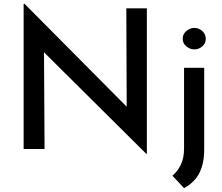

<svg xmlns="http://www.w3.org/2000/svg" viewBox="-20 -769 1147 991"><path d="M735 25 176 -530 207 -520 210 0H102V-749H107L659 -193L634 -200L632 -726H738V25ZM930 202 870 138Q898 114 914 79.5Q930 45 930 -2V-419H1034V2Q1034 74 1009.5 123Q985 172 930 202ZM923 -569Q923 -593 942 -609Q961 -625 983 -625Q1006 -625 1024 -609Q1042 -593 1042 -569Q1042 -545 1024 -529.5Q1006 -514 983 -514Q961 -514 942 -529.5Q923 -545 923 -569Z"/></svg>

Font: Josefin Sans Medium
Style: Regular
Weight: 500
Designer: Santiago Orozco
Foundry: Typemade
Version: Version 2.001